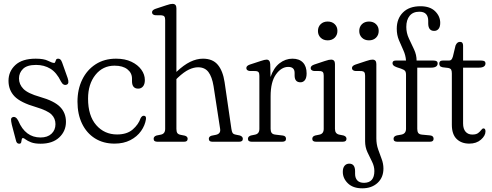

<svg xmlns="http://www.w3.org/2000/svg" viewBox="-20 -750 2602 1016"><path d="M194.5 -22.5Q231.5 -22.5 252.5 -42.2Q273.5 -62 273.5 -93Q273.5 -123.5 252.5 -144.2Q231.5 -165 171.5 -183Q88.5 -207 56.8 -240.2Q25 -273.5 25 -322.5Q25 -372 61.2 -405.8Q97.5 -439.5 169 -439.5Q212.5 -439.5 234.2 -428.2Q256 -417 266.5 -417Q271 -417 272.5 -422.8Q274 -428.5 276.8 -434Q279.5 -439.5 288 -439.5Q294.5 -439.5 299.5 -435.2Q304.5 -431 309 -418.5L338 -337Q347.5 -308.5 334 -302.5Q315.5 -294.5 302.5 -319Q279.5 -366.5 246.5 -386.5Q213.5 -406.5 171 -406.5Q123 -406.5 101.8 -385.5Q80.5 -364.5 80.5 -335Q80.5 -303.5 104 -279.5Q127.5 -255.5 191 -237.5Q267 -216 298 -184.2Q329 -152.5 329 -105.5Q329 -56 293.5 -22.8Q258 10.5 195 10.5Q163.5 10.5 144.5 3Q125.5 -4.5 115.8 -12Q106 -19.5 102 -19.5Q96 -19.5 95 -12Q94 -4.5 92.2 3Q90.5 10.5 81.5 10.5Q68 10.5 64.5 -6.5L42.5 -90Q38 -110 38.5 -118.5Q39 -127 47 -130Q64 -136 77 -110.5Q114 -22.5 194.5 -22.5Z M746.5 -326.5Q746.5 -304.5 736.8 -292.8Q727 -281 711.5 -281Q678.5 -281 678.5 -320.5V-334Q678.5 -364 654.2 -383.2Q630 -402.5 586 -402.5Q524 -402.5 485 -353.8Q446 -305 446 -228Q446 -137.5 489.2 -88Q532.5 -38.5 599.5 -38.5Q652 -38.5 682.5 -65Q713 -91.5 724 -124.5Q731 -137.5 740.5 -137.5Q754.5 -137.5 752.5 -120Q747.5 -86.5 726.5 -56.8Q705.5 -27 669.8 -8.5Q634 10 586 10Q526.5 10 482.2 -18Q438 -46 414 -96Q390 -146 390 -212Q390 -277 415 -328.5Q440 -380 486 -409.8Q532 -439.5 594 -439.5Q641.5 -439.5 675.5 -423.2Q709.5 -407 728 -381.2Q746.5 -355.5 746.5 -326.5Z M913.5 -706.5V-369.5Q952 -406 986.5 -422.8Q1021 -439.5 1054 -439.5Q1105.5 -439.5 1132.5 -407.2Q1159.5 -375 1168.5 -315L1204.5 -68Q1206.5 -54 1210.5 -47Q1214.5 -40 1227.5 -37.5L1249.5 -33Q1265 -27.5 1265 -15.5Q1265 0 1245.5 0H1103.5Q1085 0 1085 -15.5Q1085 -27.5 1099.5 -32L1122 -36.5Q1148.5 -42 1145 -67L1110 -294.5Q1102 -343.5 1083 -368.8Q1064 -394 1028 -394Q1005.5 -394 979.5 -381.8Q953.5 -369.5 920.5 -338.5L913.5 -331.5V-68Q913.5 -53.5 918.2 -46.2Q923 -39 936 -36.5L958.5 -32Q973 -27.5 973 -15.5Q973 0 954.5 0H812.5Q793 0 793 -15.5Q793 -28 808.5 -33L831 -37.5Q854 -42 854 -68V-644Q854 -657 849.8 -662.5Q845.5 -668 835.5 -669L800.5 -669.5Q784.5 -672.5 784.5 -685Q784.5 -697 803.5 -703.5L859.5 -722Q873 -726.5 880 -728Q887 -729.5 893 -729.5Q913.5 -729.5 913.5 -706.5Z M1410 -410.5 1411.5 -342.5Q1428 -391 1459.2 -415.2Q1490.5 -439.5 1527.5 -439.5Q1563.5 -439.5 1583 -419.2Q1602.5 -399 1602.5 -361.5Q1602.5 -338 1593.5 -326.2Q1584.5 -314.5 1570 -314.5Q1539 -314.5 1539 -350.5V-364Q1539 -396 1505.5 -396Q1469 -396 1440.5 -356.5Q1412 -317 1412 -240.5V-68Q1412 -54.5 1417.5 -46.8Q1423 -39 1438 -37.5L1475.5 -33Q1493.5 -31 1493.5 -15.5Q1493.5 0 1473.5 0H1311.5Q1292 0 1292 -15.5Q1292 -28 1307.5 -33L1329.5 -37.5Q1352.5 -42 1352.5 -68V-349Q1352.5 -362 1348.5 -367.5Q1344.5 -373 1334.5 -374L1299.5 -374.5Q1283.5 -377.5 1283.5 -390Q1283.5 -402 1302.5 -408.5L1359 -427Q1381 -434.5 1390.5 -434.5Q1408.5 -434.5 1410 -410.5Z M1714 -536.5Q1691 -536.5 1676.8 -550.5Q1662.5 -564.5 1662.5 -586Q1662.5 -608 1676.8 -622Q1691 -636 1714 -636Q1737 -636 1751.2 -622.2Q1765.5 -608.5 1765.5 -586.5Q1765.5 -564.5 1751.2 -550.5Q1737 -536.5 1714 -536.5ZM1752.5 -411.5V-68Q1752.5 -42 1775.5 -37.5L1798 -33Q1813.5 -28 1813.5 -15.5Q1813.5 0 1794 0H1652Q1632.5 0 1632.5 -15.5Q1632.5 -28.5 1648 -33L1670 -37.5Q1693 -42 1693 -68V-349Q1693 -362 1689 -367.5Q1685 -373 1675 -374L1640 -374.5Q1624 -377.5 1624 -390Q1624 -402 1643 -408.5L1698.5 -427Q1712 -431.5 1719.2 -433Q1726.5 -434.5 1732 -434.5Q1752.5 -434.5 1752.5 -411.5Z M1932.5 -536.5Q1909.5 -536.5 1895.2 -550.5Q1881 -564.5 1881 -586Q1881 -608 1895.2 -622Q1909.5 -636 1932.5 -636Q1955.5 -636 1969.8 -622.2Q1984 -608.5 1984 -586.5Q1984 -564.5 1969.8 -550.5Q1955.5 -536.5 1932.5 -536.5ZM1971.5 -18.5Q1971.5 13 1980.8 39.8Q1990 66.5 1999.5 91.2Q2009 116 2009 142Q2009 189 1978 217.8Q1947 246.5 1897 246.5Q1848 246.5 1821 220.2Q1794 194 1794 159.5Q1794 138 1803.5 127Q1813 116 1828 116Q1859 116 1859 156.5V170Q1859 192 1870.8 204.8Q1882.5 217.5 1907 217.5Q1961 216.5 1961 155Q1961 130 1948.8 105.8Q1936.5 81.5 1924.2 55Q1912 28.5 1912 -2.5V-349Q1912 -362 1907.8 -367.5Q1903.5 -373 1893.5 -374L1858.5 -374.5Q1842.5 -377.5 1842.5 -390Q1842.5 -402 1861.5 -408.5L1917.5 -427Q1931 -431.5 1938 -433Q1945 -434.5 1951 -434.5Q1971.5 -434.5 1971.5 -411.5Z M2188 -68Q2188 -54.5 2193 -46.8Q2198 -39 2213.5 -37.5L2256 -33.5Q2274.5 -31.5 2274.5 -15.5Q2274.5 0 2255 0H2082Q2062.5 0 2062.5 -15.5Q2062.5 -29 2080 -33.5L2103 -37.5Q2128.5 -42 2128.5 -68.5V-354Q2128.5 -369 2123 -375.2Q2117.5 -381.5 2101.5 -387L2080 -394Q2066.5 -399 2061.8 -404Q2057 -409 2057 -415.5Q2057 -429.5 2073.5 -429.5H2128.5Q2126.5 -458 2114.5 -484Q2102.5 -510 2091 -537.5Q2079.5 -565 2079.5 -598Q2079.5 -651.5 2112.5 -684.2Q2145.5 -717 2205 -717Q2255.5 -717 2282.5 -690.5Q2309.5 -664 2309.5 -629Q2309.5 -608 2300.8 -597.2Q2292 -586.5 2277.5 -586.5Q2246 -586.5 2246 -626.5V-640Q2246 -662.5 2234.8 -675.2Q2223.5 -688 2199 -688Q2165.5 -688 2147.8 -666.5Q2130 -645 2130 -607.5Q2130 -575.5 2143.8 -546.2Q2157.5 -517 2171 -488.5Q2184.5 -460 2184.5 -429.5H2274.5Q2296 -429.5 2296 -415Q2296 -392 2261 -392H2188Z M2351.5 -390.5 2322 -394Q2310.5 -396.5 2307.5 -402Q2304.5 -407.5 2304.5 -414Q2304.5 -429.5 2322.5 -429.5H2355.5Q2363.5 -429.5 2368 -433.8Q2372.5 -438 2376.5 -450.5L2390.5 -509Q2398.5 -528.5 2414 -528.5Q2430.5 -528.5 2430.5 -508.5V-429.5H2527.5Q2549 -429.5 2549 -415Q2549 -392 2513.5 -392H2430.5V-96.5Q2430.5 -68.5 2443.5 -53.2Q2456.5 -38 2479.5 -38Q2500 -38 2510.2 -46Q2520.5 -54 2526.5 -62.2Q2532.5 -70.5 2538.5 -70.5Q2549 -70.5 2549 -54.5Q2549 -32 2525 -11Q2501 10 2463.5 10Q2421.5 10 2396.2 -14.8Q2371 -39.5 2371 -90V-361.5Q2371 -374.5 2367.5 -381.2Q2364 -388 2351.5 -390.5Z"/></svg>

Font: Fraunces 144pt SuperSoft Light
Style: Regular
Weight: 300
Version: Version 1.000;[0bf87f6ff]